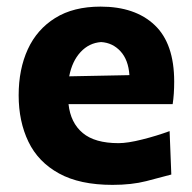

<svg xmlns="http://www.w3.org/2000/svg" viewBox="-20 -532 566 566"><path d="M311.5 13Q215 13 153.8 -20.8Q92.5 -54.5 63.8 -114.2Q35 -174 35 -251Q35 -328 62 -386.8Q89 -445.5 142.8 -479Q196.5 -512.5 276.5 -512.5Q378.5 -512.5 436 -458Q493.5 -403.5 493.5 -291.5Q493.5 -254 489 -225H182Q188 -170 223.8 -140Q259.5 -110 329.5 -110Q356.5 -110 399.2 -120.8Q442 -131.5 480 -145.5L485 -17.5Q454 -9 411 2Q368 13 311.5 13ZM278 -408Q242.5 -405.5 217.5 -378.5Q192.5 -351.5 184 -307L361.5 -310.5Q358.5 -355.5 335.2 -380.8Q312 -406 278 -408Z"/></svg>

Font: Commissioner Flair
Style: Bold
Weight: 700
Designer: Kostas Bartsokas
Foundry: Kostas Bartsokas
Version: Version 1.000; ttfautohint (v1.8.3)